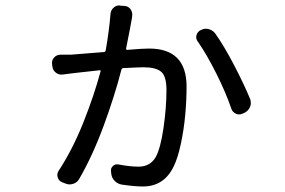

<svg xmlns="http://www.w3.org/2000/svg" viewBox="-20 -634 1040 700"><path d="M382.8 -582Q383.8 -596.7 393.6 -605.5Q403.3 -614.3 415 -614.3Q417 -614.3 418.9 -613.3L434.6 -612.3Q448.2 -611.3 456.1 -600.1Q463.9 -588.9 461.9 -575.2Q460.9 -570.3 460.9 -567.4Q458 -548.8 439.5 -456.1Q439.5 -455.1 440.4 -453.6Q441.4 -452.1 443.4 -452.1Q498 -457 523.4 -457Q660.2 -457 660.2 -318.4Q660.2 -268.6 655.3 -214.8Q650.4 -161.1 639.2 -108.9Q627.9 -56.6 613.3 -27.3Q578.1 45.9 501 45.9Q470.7 45.9 424.8 39.1Q410.2 37.1 398.9 26.4Q387.7 15.6 385.7 0L384.8 -8.8Q382.8 -20.5 391.6 -28.8Q400.4 -37.1 413.1 -34.2Q454.1 -26.4 485.4 -26.4Q527.3 -26.4 547.9 -61.5Q565.4 -93.8 576.2 -168Q586.9 -242.2 586.9 -305.7Q586.9 -356.4 567.4 -372.6Q547.9 -388.7 503.9 -388.7Q487.3 -388.7 428.7 -385.7Q423.8 -384.8 422.9 -380.9Q398.4 -285.2 357.9 -175.3Q317.4 -65.4 268.6 18.6Q261.7 31.2 247.1 36.1Q232.4 41 218.8 35.2L206.1 30.3Q194.3 25.4 190.4 12.7Q186.5 0 193.4 -10.7Q244.1 -87.9 283.7 -187Q323.2 -286.1 346.7 -374Q347.7 -375 346.7 -376.5Q345.7 -377.9 343.8 -377.9Q328.1 -376 303.7 -373.5Q279.3 -371.1 263.7 -369.1Q248 -367.2 239.3 -366.2Q232.4 -365.2 209 -362.3Q195.3 -360.4 184.1 -368.7Q172.9 -377 170.9 -391.6L169.9 -400.4Q168 -414.1 177.2 -424.3Q186.5 -434.6 201.2 -434.6Q201.2 -434.6 202.1 -434.6Q219.7 -434.6 238.3 -434.6Q239.3 -434.6 359.4 -444.3Q364.3 -445.3 365.2 -449.2Q377.9 -521.5 382.8 -582ZM701.2 -482.4Q695.3 -490.2 695.3 -499Q695.3 -502 696.3 -505.9Q700.2 -518.6 711.9 -524.4H712.9Q721.7 -529.3 731.4 -529.3Q736.3 -529.3 742.2 -527.3Q756.8 -523.4 765.6 -510.7Q797.9 -464.8 834 -395.5Q870.1 -326.2 892.6 -271.5Q894.5 -264.6 894.5 -257.8Q894.5 -251 891.6 -244.1Q885.7 -230.5 873 -223.6L864.3 -219.7Q858.4 -216.8 851.6 -216.8Q845.7 -216.8 839.8 -219.7Q827.1 -225.6 823.2 -238.3Q803.7 -295.9 769 -365.2Q734.4 -434.6 701.2 -482.4Z"/></svg>

Font: Gen Jyuu GothicL Regular
Style: Regular
Weight: 400
Designer: [Source Han Sans]
Ryoko NISHIZUKA  (kana & ideographs); Paul D. Hunt (Latin, Greek & Cyrillic); Wenlong ZHANG  (bopomofo
Version: Version 1.002.20150607